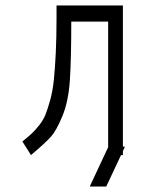

<svg xmlns="http://www.w3.org/2000/svg" viewBox="-20 -617 526 703"><path d="M430 -80H437.5L430 -64V-49H423L369 66H308.5L376 -78V-538H241Q241 -400.5 235.8 -322.8Q230.5 -245 208.5 -192Q186.5 -139 166.8 -116.8Q147 -94.5 95 -50.5Q94 -49.5 93.5 -49L62 -99Q83.5 -116.5 95.8 -127.8Q108 -139 123.5 -158.5Q139 -178 147 -198.5Q155 -219 164 -251.5Q173 -284 177.2 -325.2Q181.5 -366.5 184.2 -423.2Q187 -480 187 -553V-597H430Z"/></svg>

Font: 3270 Nerd Font Mono SemCond
Style: Regular
Weight: 400
Monospace: yes
Version: Version 3.0.1;Nerd Fonts 3.1.1